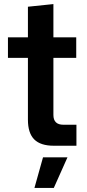

<svg xmlns="http://www.w3.org/2000/svg" viewBox="-20 -715 429 942"><path d="M244 0Q179 0 148 -31Q117 -62 117 -128V-431H19V-532H117V-682L242 -695V-532H354V-431H242V-151Q242 -103 291 -103H355V0ZM149 207 191 57H311L244 207Z"/></svg>

Font: Mona Sans SemiBold
Style: Regular
Weight: 600
Designer: Deni Anggara
Foundry: GitHub
Version: Version 2.000;Glyphs 3.2.3 (3260)